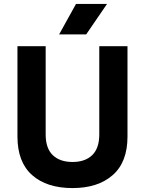

<svg xmlns="http://www.w3.org/2000/svg" viewBox="-20 -933 730 967"><path d="M277.8 -759.8 362.8 -913.1H519L414.1 -759.8ZM345.2 14.2Q215.3 14.2 141.6 -51.3Q67.9 -116.7 67.9 -245.1V-700.2H210V-255.9Q210 -186 245.8 -151.6Q281.7 -117.2 345.2 -117.2Q408.7 -117.2 444.3 -151.6Q480 -186 480 -255.9V-700.2H622.1V-245.1Q622.1 -116.7 547.9 -51.3Q473.6 14.2 345.2 14.2Z"/></svg>

Font: SUSE
Style: Bold
Weight: 700
Designer: Rene Bieder
Foundry: SUSE
Version: Version 1.000